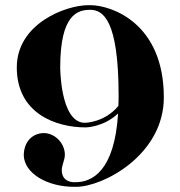

<svg xmlns="http://www.w3.org/2000/svg" viewBox="-20 -713 698 743"><path d="M263 -8C234 -10 219 -28 219 -54C219 -74 231 -94 231 -114C231 -160 191 -198 150 -198C109 -198 72 -168 72 -111C75 -42 162 10 268 10H274C380 10 614 -114 614 -336C614 -623 412 -693 329 -693H322C235 -693 45 -622 45 -452C45 -274 196 -220 311 -220C311 -220 380 -220 437 -274C423 -49 335 -8 273 -8H268ZM303 -238C213 -246 213 -452 213 -452C213 -658 281 -675 329 -675C378 -675 439 -638 439 -343C439 -329 439 -316 438 -303C385 -239 311 -238 311 -238Z"/></svg>

Font: Purple Purse
Style: Regular
Weight: 400
Designer: Astigmatic (AOETI)
Foundry: Astigmatic (AOETI)
Version: Version 1.000